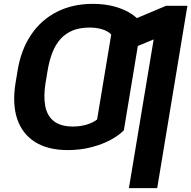

<svg xmlns="http://www.w3.org/2000/svg" viewBox="-20 -757 978 981"><path d="M668.5 -427.2 612.8 -91.3Q587.4 -64.9 544.7 -42Q502 -19 446 -4.6Q390.1 9.8 326.2 9.8Q224.1 9.8 158.7 -31.7Q93.3 -73.2 67.6 -150.1Q42 -227.1 59.6 -334.5L67.9 -383.8L221.2 -385.3L212.9 -334.5Q201.7 -265.6 211.2 -215.3Q220.7 -165 255.1 -137.9Q289.6 -110.8 352.5 -110.4Q391.6 -110.8 423.6 -120.6Q455.6 -130.4 476.1 -146.5L522.9 -427.2ZM703.1 -636.2 648.4 -306.2 502.4 -304.7 548.3 -580.6Q532.2 -598.1 502.4 -607.2Q472.7 -616.2 438 -616.2Q388.7 -616.2 352.3 -601.6Q315.9 -586.9 290 -558.6Q264.2 -530.3 247.8 -488.8Q231.4 -447.3 222.7 -393.1L213.9 -339.8L61 -340.3L69.3 -393.1Q86.9 -502.4 138.7 -579.1Q190.4 -655.8 270.8 -696.5Q351.1 -737.3 454.1 -737.3Q517.1 -737.3 567.6 -722.9Q618.2 -708.5 652.6 -685.3Q687 -662.1 703.1 -636.2ZM937.5 -727.5 783.2 204.1H638.7L765.1 -555.7L600.1 -487.3L626 -642.1L828.6 -727.5Z"/></svg>

Font: Inter 17pt
Style: Bold Italic
Weight: 700
Italic angle: -9.3988°
Version: Version 4.001;git-66647c0bb